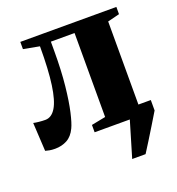

<svg xmlns="http://www.w3.org/2000/svg" viewBox="-128 -627 837 910"><g transform="rotate(-20 290.0 -171.5)"><path d="M384 180 437.5 0V-52.5H562.5V0Q543 32.5 523 65.2Q503 98 484.8 127.2Q466.5 156.5 451.5 180ZM58 9.5Q41 9.5 29.5 7.2Q18 5 9.5 2.5L1.5 -141Q12 -138.5 28.5 -136.8Q45 -135 61 -135Q92.5 -135 113.8 -169.8Q135 -204.5 145.5 -278.8Q156 -353 156 -471.5L75.5 -486.5V-523H560V-486.5L500 -471.5V-51L562 -37V0H260V-37L331.5 -51V-474.5H212V-428Q212 -329 204 -253.2Q196 -177.5 184.5 -127.2Q173 -77 162 -54.5Q145.5 -19.5 118.5 -5Q91.5 9.5 58 9.5Z"/></g></svg>

Font: Merriweather 96pt Black
Style: Regular
Weight: 900
Version: Version 2.100